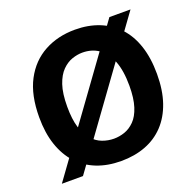

<svg xmlns="http://www.w3.org/2000/svg" viewBox="-122 -805 964 948"><g transform="rotate(-20 359.5 -330.5)"><path d="M46 16 548 -677H659L157 16ZM361 11Q290 11 233 -11.5Q176 -34 136 -77.5Q96 -121 74.5 -184.5Q53 -248 53 -330Q53 -447 93.5 -523.5Q134 -600 205 -638.5Q276 -677 366 -677Q436 -677 492.5 -654.5Q549 -632 589.5 -589Q630 -546 651.5 -481.5Q673 -417 673 -333Q673 -248 651 -184Q629 -120 588 -76.5Q547 -33 489.5 -11Q432 11 361 11ZM365 -105Q393 -105 421 -114.5Q449 -124 473 -148Q497 -172 511 -215.5Q525 -259 525 -325Q525 -405 504.5 -456.5Q484 -508 447.5 -533Q411 -558 362 -558Q336 -558 308 -548.5Q280 -539 255.5 -514.5Q231 -490 216 -446Q201 -402 201 -332Q201 -266 214.5 -222.5Q228 -179 251.5 -153Q275 -127 304.5 -116Q334 -105 365 -105Z"/></g></svg>

Font: Bricolage Grotesque 18pt
Style: Bold
Weight: 700
Designer: Mathieu Triay
Foundry: Atelier Triay
Version: Version 1.000;gftools[0.9.30]